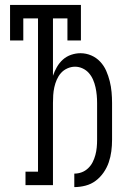

<svg xmlns="http://www.w3.org/2000/svg" viewBox="-20 -755 540 783"><path d="M283 8V-47Q299 -47 313.5 -52.5Q328 -58 339.5 -69Q351 -80 358 -94Q365 -108 369 -123Q373 -138 374.5 -153.5Q376 -169 376 -185V-335Q376 -351 374.5 -367Q373 -383 369.5 -399Q366 -415 359.5 -430Q353 -445 342.5 -457Q332 -469 317 -476Q302 -483 286 -483Q270 -483 254.5 -476Q239 -469 228.5 -457Q218 -445 211.5 -430Q205 -415 201.5 -399Q198 -383 197 -367Q196 -351 196 -335V0H84V-55H135V-680H75V-590H21V-735H310V-590H255V-680H196V-446Q202 -464 212 -481.5Q222 -499 236.5 -512Q251 -525 270 -531.5Q289 -538 308 -538Q331 -538 352 -529Q373 -520 388.5 -503.5Q404 -487 413 -466.5Q422 -446 427.5 -424Q433 -402 435 -379.5Q437 -357 437 -335V-185Q437 -161 434 -138Q431 -115 423.5 -93Q416 -71 402.5 -51.5Q389 -32 370.5 -18Q352 -4 329 2Q306 8 283 8Z"/></svg>

Font: Iosevka Slab Light
Style: Regular
Weight: 300
Monospace: yes
Designer: Belleve Invis
Foundry: Belleve Invis
Version: Version 11.1.0; ttfautohint (v1.8.3)